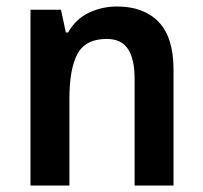

<svg xmlns="http://www.w3.org/2000/svg" viewBox="-20 -572 626 592"><path d="M341 -552Q423 -552 469 -504.5Q515 -457 515 -357V0H395V-330Q395 -390 374.5 -421Q354 -452 309 -452Q244 -452 219 -406Q194 -360 194 -267V0H74V-542H168L183 -472H190Q214 -514 254.5 -533Q295 -552 341 -552Z"/></svg>

Font: Noto Sans Sinhala SemiCondensed SemiBold
Style: Regular
Weight: 600
Width: 4
Designer: Jelle Bosma - Monotype Design Team
Foundry: Monotype Imaging Inc.
Version: Version 2.006; ttfautohint (v1.8.4.7-5d5b)